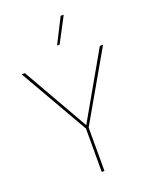

<svg xmlns="http://www.w3.org/2000/svg" viewBox="-163 -977 837 1064"><g transform="rotate(-20 256.0 -445.5)"><path d="M264 -256V0H248V-256L16 -660H35L256 -273L477 -660H496ZM348 -891 270 -743H255L330 -891Z"/></g></svg>

Font: Work Sans Thin
Style: Regular
Weight: 260
Designer: Wei Huang
Foundry: Wei Huang
Version: Version 1.500